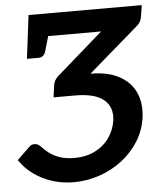

<svg xmlns="http://www.w3.org/2000/svg" viewBox="-52 -767 695 821"><g transform="rotate(-5 295.0 -356.5)"><path d="M232 8Q184 8 141 -5.5Q98 -19 62 -44.5Q26 -70 1 -107L56 -160Q63 -167 69 -168Q75 -169 78 -169Q85 -169 90.5 -166.5Q96 -164 105 -156Q117 -142 136 -127.5Q155 -113 181.5 -104Q208 -95 244 -95Q293 -95 331.5 -114Q370 -133 393.5 -166.5Q417 -200 423 -241Q430 -298 392 -329.5Q354 -361 270 -361H177L184 -413Q185 -422 190 -431.5Q195 -441 206 -451L404 -624H89L101 -721H587L580 -676Q579 -666 574.5 -655Q570 -644 556 -632L343 -448H344Q417 -448 465.5 -422Q514 -396 535 -350.5Q556 -305 549 -246Q542 -189 513 -142.5Q484 -96 440.5 -62.5Q397 -29 343 -10.5Q289 8 232 8ZM184 -648 158 -559Q154 -547 146.5 -541Q139 -535 128 -535H78L89 -624Z"/></g></svg>

Font: Aleo SemiBold
Style: Italic
Weight: 600
Italic angle: -7°
Designer: Alessio Laiso
Foundry: Alessio Laiso
Version: Version 2.001;gftools[0.9.29]